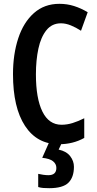

<svg xmlns="http://www.w3.org/2000/svg" viewBox="-20 -745 506 1005"><path d="M299 -623Q252 -623 223 -587Q194 -551 181 -490.5Q168 -430 168 -356Q168 -230 202 -161Q236 -92 302 -92Q331 -92 360 -101Q389 -110 421 -126V-23Q362 10 288 10Q174 10 111 -86Q48 -182 48 -357Q48 -461 75.5 -544.5Q103 -628 157.5 -676.5Q212 -725 291 -725Q331 -725 367.5 -713.5Q404 -702 439 -681L404 -584Q378 -601 351 -612Q324 -623 299 -623ZM367 128Q367 183 338 211.5Q309 240 238 240Q221 240 207 239Q193 238 180 234V165Q192 168 207 170Q222 172 233 172Q275 172 275 134Q275 113 257.5 99Q240 85 201 81L237 0H305L287 38Q328 47 347.5 72.5Q367 98 367 128Z"/></svg>

Font: Noto Sans Gujarati UI ExtraCondensed SemiBold
Style: Regular
Weight: 600
Width: 2
Designer: Jelle Bosma - Monotype Design Team, Universal Thirst
Foundry: Monotype Imaging Inc.
Version: Version 2.106; ttfautohint (v1.8.4.7-5d5b)